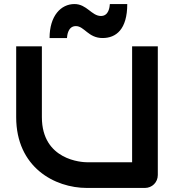

<svg xmlns="http://www.w3.org/2000/svg" viewBox="-20 -929 874 949"><path d="M760 -700H633V-127H410C387 -127 187 -136 187 -350V-700H60V-350C60 -103 249 0 410 0H696C732 0 760 -28 760 -64ZM609 -909H523C522 -895 518 -850 479 -850C433 -850 409 -909 348 -909C282 -909 225 -852 225 -741H311C312 -754 316 -800 355 -800C397 -800 416 -741 487 -741C554 -741 609 -784 609 -909Z"/></svg>

Font: Audiowide
Style: Regular
Weight: 400
Designer: Astigmatic (AOETI)
Foundry: Astigmatic (AOETI)
Version: Version 1.002